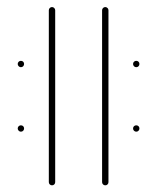

<svg xmlns="http://www.w3.org/2000/svg" viewBox="-20 -539 457 558"><path d="M366.7 -353Q366.7 -357 369.4 -359.6Q372.2 -362.2 375.9 -362.2Q380 -362.2 382.6 -359.6Q385.2 -357 385.2 -353Q385.2 -349.3 382.6 -346.5Q380 -343.7 375.9 -343.7Q372.2 -343.7 369.4 -346.5Q366.7 -349.3 366.7 -353ZM31.5 -165.6Q31.5 -169.6 34.3 -172.2Q37 -174.8 40.7 -174.8Q44.8 -174.8 47.4 -172.2Q50 -169.6 50 -165.6Q50 -161.9 47.4 -159.1Q44.8 -156.3 40.7 -156.3Q37 -156.3 34.3 -159.1Q31.5 -161.9 31.5 -165.6ZM131.1 -0.4Q127.4 -0.4 124.6 -3.1Q121.9 -5.9 121.9 -9.6V-509.3Q121.9 -513 124.6 -515.7Q127.4 -518.5 131.1 -518.5Q134.8 -518.5 137.6 -515.7Q140.4 -513 140.4 -509.3V-9.6Q140.4 -5.9 137.8 -3.1Q135.2 -0.4 131.1 -0.4ZM31.5 -353Q31.5 -357 34.3 -359.6Q37 -362.2 40.7 -362.2Q44.8 -362.2 47.4 -359.6Q50 -357 50 -353Q50 -349.3 47.4 -346.5Q44.8 -343.7 40.7 -343.7Q37 -343.7 34.3 -346.5Q31.5 -349.3 31.5 -353ZM366.7 -165.6Q366.7 -169.6 369.4 -172.2Q372.2 -174.8 375.9 -174.8Q380 -174.8 382.6 -172.2Q385.2 -169.6 385.2 -165.6Q385.2 -161.9 382.6 -159.1Q380 -156.3 375.9 -156.3Q372.2 -156.3 369.4 -159.1Q366.7 -161.9 366.7 -165.6ZM285.9 -0.4Q282.2 -0.4 279.4 -3.1Q276.7 -5.9 276.7 -9.6V-509.3Q276.7 -513 279.4 -515.7Q282.2 -518.5 285.9 -518.5Q289.6 -518.5 292.4 -515.7Q295.2 -513 295.2 -509.3V-9.6Q295.2 -5.9 292.6 -3.1Q290 -0.4 285.9 -0.4Z"/></svg>

Font: 26F Galaxy Hebrew Hairline
Style: Regular
Weight: 50
Designer: C₂₉H₂₅N₃O₅
Version: Version 1.000